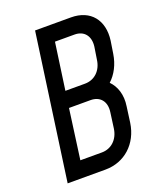

<svg xmlns="http://www.w3.org/2000/svg" viewBox="-139 -840 787 930"><g transform="rotate(-20 255.0 -375.0)"><path d="M338 -750H153L48 0H243C342 0 418 -69 433 -172L444 -253C453 -311 436 -358 406 -388C439 -418 462 -462 470 -514L480 -578C494 -681 438 -750 338 -750ZM292 -425H191L225 -666H326C375 -666 403 -631 396 -578L386 -514C379 -461 342 -425 292 -425ZM360 -253 349 -172C341 -118 303 -84 255 -84H144L179 -341H290C338 -341 368 -308 360 -253Z"/></g></svg>

Font: Mohave
Style: Italic
Weight: 400
Italic angle: -8°
Designer: Gumpita Rahayu
Foundry: Tokotype
Version: Version 2.002;PS 002.002;hotconv 1.0.88;makeotf.lib2.5.64775